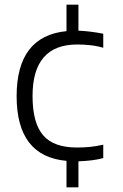

<svg xmlns="http://www.w3.org/2000/svg" viewBox="-20 -680 524 820"><path d="M264 7Q51 -12 51 -269Q51 -526 264 -547V-660H315V-549Q340 -548 368 -544.5Q396 -541 421 -536V-476Q394 -484 365.5 -487Q337 -490 310 -490Q119 -490 119 -270Q119 -155 164 -102.5Q209 -50 308 -50Q338 -50 363.5 -52.5Q389 -55 421 -62V-5Q401 1 372.5 4.5Q344 8 315 9V120H264Z"/></svg>

Font: Encode Sans Normal
Style: Light
Weight: 300
Designer: Pablo Impallari, Andres Torresi
Foundry: Pablo Impallari, Andres Torresi
Version: Version 1.000; ttfautohint (v1.00) -l 8 -r 50 -G 200 -x 14 -